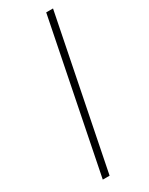

<svg xmlns="http://www.w3.org/2000/svg" viewBox="-178 -696 568 732"><g transform="rotate(-30 106.0 -330.0)"><path d="M40 0 172 -660H202L70 0Z"/></g></svg>

Font: Source Sans Variable
Style: Italic
Weight: 200
Italic angle: -11°
Designer: Paul D. Hunt
Foundry: Adobe Systems Incorporated
Version: Version 3.006;hotconv 1.0.111;makeotfexe 2.5.65597